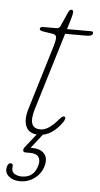

<svg xmlns="http://www.w3.org/2000/svg" viewBox="-75 -537 403 771"><g transform="rotate(5 126.5 -152.0)"><path d="M116 -401 74.5 -407.5Q61.5 -409.5 61.5 -416.5Q61.5 -425 75 -425H127.5Q139 -425 143 -434L169 -492.5Q174 -504 181 -504Q189 -504 189 -494.5Q189 -487.5 184 -470L170.5 -425H267.5Q276 -425 276 -418.5Q276 -405.5 251 -405.5H164.5L69.5 -93Q46 -14.5 98.5 -14.5Q116.5 -14.5 134.2 -26.8Q152 -39 172.5 -63.5Q184.5 -78 192 -73.5Q196 -71.5 194.5 -65.5Q193 -59.5 189 -53Q169.5 -24.5 145.5 -8.5Q121.5 7.5 94.5 7.5Q55 7.5 42.8 -20.2Q30.5 -48 44 -92L122.5 -350.5Q131 -378.5 129.5 -388.8Q128 -399 116 -401ZM98 -8H121.5L66.5 62.5Q68 62.5 71.5 62.5Q105.5 62.5 121.5 80.2Q137.5 98 129 129.5Q120.5 161 94.5 180.5Q68.5 200 35.5 200Q7 200 -10.5 184.8Q-28 169.5 -21.5 145.5Q-18 131.5 -7.5 131.5Q2.5 131.5 1 143.5Q-2 164 10.8 172.2Q23.5 180.5 41 180.5Q90 180.5 103.5 130.5Q109.5 108.5 100.2 95.8Q91 83 66.5 83H48.5Q39 83 37.8 76.2Q36.5 69.5 43 61.5Z"/></g></svg>

Font: Fraunces144ptSuperSoftThinItalic
Style: Italic
Weight: 100
Italic angle: -16°
Version: Version 1.000;[0bf87f6ff]